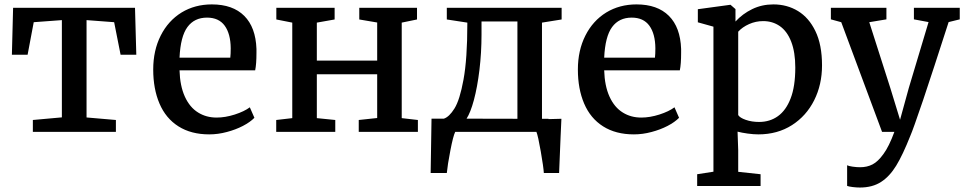

<svg xmlns="http://www.w3.org/2000/svg" viewBox="-20 -590 4315 859"><path d="M256.8 -64.9V-500L130.9 -490.7L103.5 -345.2H33.2L38.6 -555.2H584L589.8 -345.2H519.5L490.7 -490.7L367.2 -500V-64.5L498.5 -53.2V0H127V-53.2Z M792.5 -534.2Q852.1 -570.3 927.7 -570.3Q1021.5 -570.3 1072.8 -519Q1124 -467.8 1127.4 -371.1V-353.5Q1127.4 -302.7 1121.6 -275.4H783.2Q785.2 -205.6 807.1 -157.5Q829.1 -109.4 866.7 -86.4Q902.8 -64 949.2 -64Q987.8 -64 1030.3 -77.6Q1072.8 -91.3 1097.7 -109.9L1118.2 -63Q1099.1 -43.5 1066.7 -26.6Q1034.2 -9.8 995.1 0.5Q955.6 11.2 916 11.2Q835 11.2 778.3 -24.7Q721.7 -60.5 693.4 -127Q665.5 -192.4 665.5 -278.8Q665.5 -364.3 699 -430.7Q732.4 -497.1 792.5 -534.2ZM1010.3 -332Q1012.2 -347.7 1012.2 -374Q1011.7 -438.5 985.4 -474.9Q959 -511.2 906.2 -511.2Q849.6 -511.2 818.6 -469Q787.6 -426.8 783.2 -332Z M1287.6 -61.5V-488.8L1216.3 -502.9V-555.2H1477.1V-502.9L1397.5 -488.8V-318.8H1667.5V-489.3L1587.4 -502.9V-555.2H1845.7V-502.9L1777.3 -488.8V-61.5L1849.6 -53.2V0H1585V-53.2L1667.5 -62V-257.8H1397.5V-61.5L1480 -53.2V0H1215.8V-53.2Z M1965.8 -59.1Q1989.7 -66.9 2013.2 -104.5Q2037.1 -142.6 2053.7 -233.9Q2070.8 -326.7 2070.8 -482.9V-488.8L1979 -502.9V-555.2H2492.7V-502.9L2404.8 -488.8V-58.6H2433.6L2434.6 -57.1L2491.7 -58.6L2488.3 16.6Q2487.3 32.7 2486.3 64.5Q2481.4 169.9 2481.4 184.1H2413.1Q2411.6 157.7 2399.4 87.6Q2387.2 17.6 2379.9 0H2016.6Q2007.3 18.6 1994.9 83.3Q1982.4 147.9 1979 184.1H1906.7Q1906.7 153.3 1910.6 -59.1ZM2134.3 -435.5Q2134.3 -354 2125 -277.1Q2115.7 -200.2 2100.1 -142.1Q2085 -86.4 2067.4 -59.1L2294.9 -58.6V-494.1H2134.3Z M2692.4 -534.2Q2752 -570.3 2827.6 -570.3Q2921.4 -570.3 2972.7 -519Q3023.9 -467.8 3027.3 -371.1V-353.5Q3027.3 -302.7 3021.5 -275.4H2683.1Q2685.1 -205.6 2707 -157.5Q2729 -109.4 2766.6 -86.4Q2802.7 -64 2849.1 -64Q2887.7 -64 2930.2 -77.6Q2972.7 -91.3 2997.6 -109.9L3018.1 -63Q2999 -43.5 2966.6 -26.6Q2934.1 -9.8 2895 0.5Q2855.5 11.2 2815.9 11.2Q2734.9 11.2 2678.2 -24.7Q2621.6 -60.5 2593.3 -127Q2565.4 -192.4 2565.4 -278.8Q2565.4 -364.3 2598.9 -430.7Q2632.3 -497.1 2692.4 -534.2ZM2910.2 -332Q2912.1 -347.7 2912.1 -374Q2911.6 -438.5 2885.3 -474.9Q2858.9 -511.2 2806.2 -511.2Q2749.5 -511.2 2718.5 -469Q2687.5 -426.8 2683.1 -332Z M3279.8 -1 3282.7 82V178.7L3382.8 189.5V242.2H3099.1V189.5L3171.9 178.2V-470.7L3102.1 -490.2V-548.8L3246.1 -568.4H3248.5L3270.5 -549.3V-493.7Q3302.2 -528.3 3345.5 -549.3Q3388.7 -570.3 3439.9 -570.3Q3501.5 -570.3 3550.3 -540.5Q3599.1 -510.7 3627.9 -451.2Q3657.7 -390.1 3657.7 -297.4Q3657.7 -211.4 3622.6 -141.4Q3587.4 -71.3 3523.4 -30.3Q3458.5 11.2 3372.6 11.2Q3351.6 11.2 3325.2 7.6Q3298.8 3.9 3279.8 -1ZM3282.7 -75.2Q3290 -63 3316.7 -53.7Q3343.3 -44.4 3376 -44.4Q3424.3 -44.4 3460.4 -70.3Q3496.6 -96.2 3517.1 -149.4Q3538.1 -203.1 3538.1 -287.6Q3538.1 -356.4 3519.8 -403.6Q3501.5 -450.7 3468.3 -473.6Q3436 -495.6 3394.5 -495.6Q3361.3 -495.6 3331.3 -482.2Q3301.3 -468.8 3282.7 -448.2Z M3770 149.4Q3775.9 152.8 3793.9 155.5Q3812 158.2 3828.1 158.2Q3859.4 158.2 3883.8 145.5Q3908.2 132.8 3932.1 99.6Q3957 66.4 3981.4 0H3926.3L3743.7 -490.7L3697.3 -503.4V-555.2H3945.8V-503.4L3869.1 -490.7L3963.4 -195.8L4006.8 -54.2L4045.9 -196.3L4134.3 -491.2L4068.8 -503.4V-555.2H4273.9V-503.4L4224.1 -491.2Q4155.3 -277.3 4109.9 -142.1Q4064 -7.3 4053.2 16.6Q4018.6 104 3989.3 151.6Q3960 199.2 3922.4 223.6Q3883.8 249 3827.1 249Q3812 249 3794.4 246.8Q3776.9 244.6 3770 241.7Z"/></svg>

Font: Merriweather
Style: Regular
Weight: 400
Designer: Eben Sorkin
Foundry: Eben Sorkin
Version: Version 1.584; ttfautohint (v1.8.1)